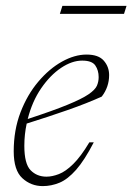

<svg xmlns="http://www.w3.org/2000/svg" viewBox="-20 -621 449 651"><path d="M298 -138.5Q266.5 -77.5 238 -45.2Q209.5 -13 181.8 -1.5Q154 10 125 10Q85 10 55.8 -16.8Q26.5 -43.5 26.5 -108Q26.5 -180 49.5 -240Q72.5 -300 109.8 -344Q147 -388 190 -412Q233 -436 273.5 -436Q314 -436 332 -415.2Q350 -394.5 350 -366.5Q350 -326 325 -293.5Q275.5 -271 209.8 -248Q144 -225 70.5 -202Q62.5 -165 62.5 -126.5Q62.5 -65.5 83.8 -43.8Q105 -22 137.5 -22Q157 -22 179.8 -30.8Q202.5 -39.5 228.2 -64.8Q254 -90 283 -138.5ZM258.5 -415.5Q224 -415.5 187 -390.8Q150 -366 119.5 -321.5Q89 -277 74 -217.5Q159.5 -245.5 208.2 -265.5Q257 -285.5 279.8 -301Q302.5 -316.5 308.5 -330.2Q314.5 -344 314.5 -359.5Q314.5 -382.5 303.2 -399Q292 -415.5 258.5 -415.5ZM183 -574 191.5 -601H409L400.5 -574Z"/></svg>

Font: Newsreader Text ExtraLight
Style: Italic
Weight: 275
Italic angle: -17°
Designer: Hugues Gentile
Foundry: Production Type
Version: Version 1.001